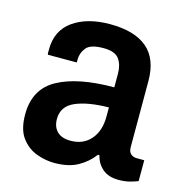

<svg xmlns="http://www.w3.org/2000/svg" viewBox="-87 -619 680 711"><g transform="rotate(15 253.0 -263.0)"><path d="M182 12Q149 12 114.5 -0.5Q80 -13 56 -44.5Q32 -76 32 -134Q32 -232 109.5 -274Q187 -316 325 -316V-369Q325 -402 309.5 -424Q294 -446 249 -446Q199 -446 183 -425.5Q167 -405 167 -381V-369H56Q55 -373 55 -378Q55 -383 55 -389Q55 -462 109 -500Q163 -538 250 -538Q344 -538 392.5 -497Q441 -456 441 -371V-118Q441 -100 450.5 -92Q460 -84 473 -84H502V-4Q490 1 471.5 6Q453 11 428 11Q390 11 367 -8.5Q344 -28 337 -59H331Q308 -28 272.5 -8Q237 12 182 12ZM219 -83Q268 -83 296.5 -116Q325 -149 325 -204V-239Q245 -238 197.5 -217.5Q150 -197 150 -148Q150 -118 167.5 -100.5Q185 -83 219 -83Z"/></g></svg>

Font: Archivo SemiCondensed SemiBold
Style: Regular
Weight: 600
Width: 4
Designer: Hector Gatti
Foundry: Omnibus-Type
Version: Version 2.001; ttfautohint (v1.8.3)